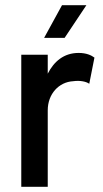

<svg xmlns="http://www.w3.org/2000/svg" viewBox="-20 -720 396 740"><path d="M62 0H164V-295C164 -358 207 -404 262 -407C289 -411 314 -405 324 -397L344 -498C332 -507 313 -516 283 -516C226 -516 188 -483 164 -436V-509H62ZM150 -574H229L313 -700H219Z"/></svg>

Font: Vanilla Cream DemiBold
Style: Regular
Weight: 600
Designer: Jeremy Tribby, Jinavaṁso
Foundry: Tribby Type
Version: Version 1.422;Glyphs 3.1.2 (3151)